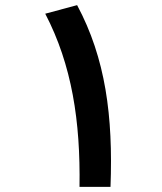

<svg xmlns="http://www.w3.org/2000/svg" viewBox="-20 -724 626 744"><path d="M288.1 0H408.2C418.5 -273.4 389.2 -498 278.8 -704.1L155.3 -670.9C258.8 -472.2 292 -253.9 288.1 0Z"/></svg>

Font: Cascadia Code PL SemiBold
Style: Regular
Weight: 600
Monospace: yes
Designer: Aaron Bell
Foundry: Saja Typeworks
Version: Version 2404.023